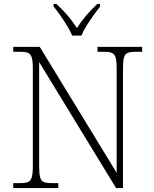

<svg xmlns="http://www.w3.org/2000/svg" viewBox="-20 -951 778 971"><path d="M47 0V-25H84Q109 -25 122 -30.5Q135 -36 140.5 -54.5Q146 -73 146 -109V-606Q146 -643 140.5 -660.5Q135 -678 121.5 -683.5Q108 -689 84 -689H47V-714H181L570 -77V-606Q570 -643 564.5 -660.5Q559 -678 545.5 -683.5Q532 -689 508 -689H473V-714H699V-689H664Q639 -689 625.5 -683.5Q612 -678 607 -660Q602 -642 602 -605V0H567L178 -637V-109Q178 -73 183 -54.5Q188 -36 201.5 -30.5Q215 -25 240 -25H275V0ZM345 -771Q336 -794 319.5 -820.5Q303 -847 285 -873Q267 -899 251 -918V-931H265Q289 -909 306.5 -890Q324 -871 339 -851.5Q354 -832 369 -809Q384 -832 399 -851.5Q414 -871 431.5 -890Q449 -909 472 -931H486V-918Q471 -899 452.5 -873Q434 -847 417.5 -820.5Q401 -794 392 -771Z"/></svg>

Font: Noto Serif Hebrew ExtraLight
Style: Regular
Weight: 250
Version: Version 2.003